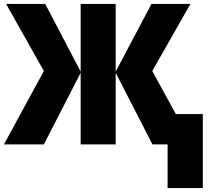

<svg xmlns="http://www.w3.org/2000/svg" viewBox="-27 -734 1068 976"><path d="M941 -714 747 -373 867 -154H1004V222H825V0H748L561 -364V0H383V-364L196 0H-7L196 -373L4 -714H203L383 -370V-714H561V-370L743 -714Z"/></svg>

Font: Noto Sans SemiCondensed Black
Style: Regular
Weight: 900
Width: 4
Designer: Monotype Design Team
Foundry: Monotype Imaging Inc.
Version: Version 2.013; ttfautohint (v1.8.4.7-5d5b)